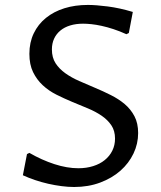

<svg xmlns="http://www.w3.org/2000/svg" viewBox="-20 -745 650 775"><path d="M296.4 -65.9Q328.6 -65.9 356 -74.5Q383.3 -83 402.8 -98.9Q422.4 -114.7 433.3 -136.7Q444.3 -158.7 444.3 -185.5Q444.3 -217.3 429.4 -239.3Q414.6 -261.2 390.4 -277.8Q366.2 -294.4 335 -307.4Q303.7 -320.3 271.5 -333.7Q239.3 -347.2 208 -362.8Q176.8 -378.4 152.6 -400.9Q128.4 -423.3 113.5 -453.9Q98.6 -484.4 98.6 -527.8Q98.6 -573.7 116.2 -610.4Q133.8 -647 165.3 -672.6Q196.8 -698.2 240 -711.7Q283.2 -725.1 335 -725.1Q366.7 -725.1 414.6 -719Q462.4 -712.9 516.1 -696.8L500 -611.8L490.2 -606.9Q463.4 -619.1 438 -627.4Q412.6 -635.7 390.1 -640.6Q367.7 -645.5 348.6 -647.5Q329.6 -649.4 315.4 -649.4Q286.6 -649.4 263.4 -642.3Q240.2 -635.3 223.9 -621.8Q207.5 -608.4 198.5 -589.1Q189.5 -569.8 189.5 -545.4Q189.5 -512.7 204.3 -489.7Q219.2 -466.8 243.9 -449.2Q268.6 -431.6 299.8 -418Q331.1 -404.3 363.5 -390.6Q396 -377 427.2 -361.3Q458.5 -345.7 483.2 -325Q507.8 -304.2 522.7 -275.9Q537.6 -247.6 537.6 -208Q537.6 -164.6 518.8 -125.2Q500 -85.9 466.1 -55.9Q432.1 -25.9 384.5 -8.1Q336.9 9.8 279.3 9.8Q254.9 9.8 228.3 6.3Q201.7 2.9 174.8 -3.2Q147.9 -9.3 121.8 -18.1Q95.7 -26.9 72.3 -37.6L88.9 -123L98.6 -127.9Q148.4 -99.1 199.5 -82.5Q250.5 -65.9 296.4 -65.9Z"/></svg>

Font: Proza Libre
Style: Regular
Weight: 400
Designer: Jasper de Waard
Foundry: Jasper de Waard
Version: Version 1.000; ttfautohint (v1.4.1.8-43bc)